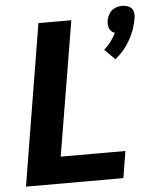

<svg xmlns="http://www.w3.org/2000/svg" viewBox="-55 -826 696 872"><g transform="rotate(-5 293.5 -390.0)"><path d="M483 -541Q525 -574 551.5 -621.5Q578 -669 586 -719Q589 -735 584.5 -750.5Q580 -766 565.5 -773Q551 -780 535 -780Q518 -780 501.5 -773Q485 -766 475.5 -750.5Q466 -735 463 -719Q461 -706 463 -694Q465 -682 472.5 -673Q480 -664 491 -661Q481 -640 467 -621.5Q453 -603 436 -588ZM28 0H472L492 -122H197L299 -735H149Z"/></g></svg>

Font: Iosevka Sparkle Heavy
Style: Italic
Weight: 900
Italic angle: -9°
Designer: Belleve Invis
Foundry: Belleve Invis
Version: Version 4.5.0; ttfautohint (v1.8.3)